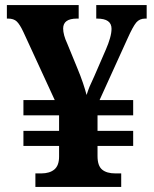

<svg xmlns="http://www.w3.org/2000/svg" viewBox="-20 -734 605 754"><path d="M119 0V-53H142Q175 -53 193.5 -68.5Q212 -84 212 -119V-161H72V-220H212V-281H72V-341H195L72 -608Q58 -638 46 -649.5Q34 -661 12 -661H7V-714H289V-661H282Q228 -661 228 -622Q228 -610 232 -595Q236 -580 244 -563L283 -468Q296 -437 305.5 -409Q315 -381 320 -361Q323 -370 327 -381.5Q331 -393 337.5 -406.5Q344 -420 350 -434L396 -540Q406 -563 412 -584Q418 -605 418 -621Q418 -641 404 -651Q390 -661 361 -661H358V-714H556V-661H550Q528 -661 515 -645.5Q502 -630 481 -583L371 -341H503V-281H363V-220H503V-161H363V-121Q363 -83 381 -68Q399 -53 433 -53H456V0Z"/></svg>

Font: Noto Rashi Hebrew
Style: Bold
Weight: 700
Version: Version 1.006